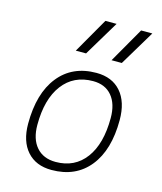

<svg xmlns="http://www.w3.org/2000/svg" viewBox="-119 -882 823 978"><g transform="rotate(15 293.0 -392.5)"><path d="M245.1 9.8Q162.6 9.8 116.2 -42.5Q69.8 -94.7 69.8 -187.5Q69.8 -347.7 141.4 -437.5Q212.9 -527.3 339.8 -527.3Q422.9 -527.3 469.2 -474.1Q515.6 -420.9 515.6 -325.2Q515.6 -167.5 444.1 -78.9Q372.6 9.8 245.1 9.8ZM254.9 -35.2Q355.5 -35.2 412.1 -111.3Q468.8 -187.5 468.8 -323.7Q468.8 -398.4 433.3 -440.4Q397.9 -482.4 334 -482.4Q231.9 -482.4 174.3 -406Q116.7 -329.6 116.7 -193.8Q116.7 -119.1 153.3 -77.1Q189.9 -35.2 254.9 -35.2ZM208 -609.4 314.5 -794.9H373.5L262.2 -609.4ZM396.5 -609.4 502.9 -794.9H562L450.7 -609.4Z"/></g></svg>

Font: Cascadia Code NF ExtraLight
Style: Italic
Weight: 200
Italic angle: -10°
Monospace: yes
Designer: Aaron Bell
Foundry: Saja Typeworks
Version: Version 2404.023; ttfautohint (v1.8.4)